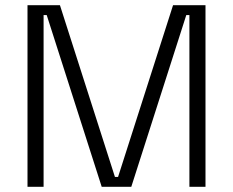

<svg xmlns="http://www.w3.org/2000/svg" viewBox="-20 -720 898 740"><path d="M86 0V-700H211L423 -38H435L647 -700H772V0H710V-662H698L486 0H372L160 -662H148V0Z"/></svg>

Font: Space Grotesk Light
Style: Regular
Weight: 300
Designer: Florian Karsten
Foundry: Florian Karsten
Version: Version 2.000